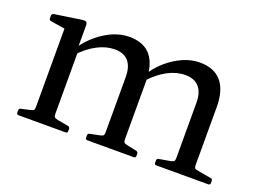

<svg xmlns="http://www.w3.org/2000/svg" viewBox="-81 -680 1154 860"><g transform="rotate(20 496.0 -250.0)"><path d="M718 0Q709 0 709 -10V-20Q709 -30 719 -31L771 -40Q785 -43 788 -47Q791 -51 791 -65V-325Q791 -374 768.5 -399.5Q746 -425 703 -425Q620 -425 540 -340L531 -364Q555 -404 590 -434.5Q625 -465 665 -482.5Q705 -500 745 -500Q813 -500 848 -459Q883 -418 883 -337V-64Q883 -51 886.5 -47Q890 -43 904 -41L966 -30Q975 -29 975 -19V-9Q975 0 965 0ZM61 0Q52 0 52 -10V-20Q52 -30 62 -31L102 -40Q116 -43 119 -47Q122 -51 122 -65V-316H214V-64Q214 -51 217.5 -47Q221 -43 235 -40L286 -31Q295 -28 295 -19V-9Q295 0 285 0ZM389 0Q380 0 380 -10V-20Q380 -30 390 -31L434 -40Q448 -43 451 -47Q454 -51 454 -65V-325Q454 -374 432 -399.5Q410 -425 367 -425Q285 -425 203 -340L194 -364Q232 -424 291 -462Q350 -500 410 -500Q478 -500 512 -458.5Q546 -417 546 -337V-64Q546 -51 549.5 -47Q553 -43 567 -40L611 -31Q620 -28 620 -19V-9Q620 0 610 0ZM122 -316V-462L140 -432L54 -446Q45 -447 45 -457V-469Q45 -477 55 -480L182 -499Q196 -501 202 -497.5Q208 -494 208 -481V-382L214 -365V-316Z"/></g></svg>

Font: Hahmlet
Style: Regular
Weight: 400
Designer: Minjoo Ham & Mark Frömberg
Foundry: hypertype
Version: Version 1.001; ttfautohint (v1.8.3)